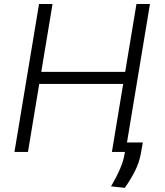

<svg xmlns="http://www.w3.org/2000/svg" viewBox="-20 -747 809 944"><path d="M51.1 0 171.9 -727.3H238.3L182.9 -393.8H595.5L650.9 -727.3H717.3L596.6 0H530.2L585.6 -334.2H172.9L117.5 0ZM682.2 -46.5 672.2 9.9Q664.1 52.9 644 93Q623.9 133.2 593.8 176.5L525.9 169.4Q552.6 123.9 569.8 84.3Q587 44.7 592.7 8.9L602.3 -46.5Z"/></svg>

Font: Inter UI Light
Style: Italic
Weight: 300
Italic angle: 9.39999°
Designer: Rasmus Andersson
Foundry: rsms
Version: 3.2;8d6f07862